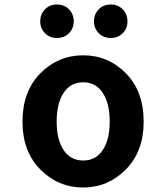

<svg xmlns="http://www.w3.org/2000/svg" viewBox="-20 -820 666 854"><path d="M350 14Q239 14 159.5 -66Q80 -146 80 -279Q80 -414 159.5 -494Q239 -574 350 -574Q461 -574 540 -494Q619 -414 619 -279Q619 -146 539.5 -66Q460 14 350 14ZM468 -279Q468 -360 437 -407Q406 -454 350 -454Q294 -454 263 -407Q232 -360 232 -279Q232 -199 263 -152.5Q294 -106 350 -106Q406 -106 437 -152.5Q468 -199 468 -279ZM233 -651Q201 -651 180 -672.5Q159 -694 159 -725Q159 -757 180 -778.5Q201 -800 233 -800Q266 -800 287 -778.5Q308 -757 308 -725Q308 -694 287 -672.5Q266 -651 233 -651ZM473 -651Q440 -651 419 -672.5Q398 -694 398 -725Q398 -757 419 -778.5Q440 -800 473 -800Q505 -800 526 -778.5Q547 -757 547 -725Q547 -694 526 -672.5Q505 -651 473 -651Z"/></svg>

Font: NotoSansHansBold
Style: Bold
Weight: 700
Designer: Ryoko NISHIZUKA  (kana & ideographs); Paul D. Hunt (Latin, Greek & Cyrillic); Wenlong ZHANG  (bopomofo); Sandoll Communi
Foundry: Adobe Systems Incorporated
Version: Version 1.00;December 8, 2021;FontCreator 13.0.0.2675 64-bit